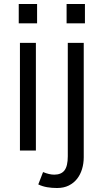

<svg xmlns="http://www.w3.org/2000/svg" viewBox="-20 -755 520 963"><path d="M74 -638V-735H166V-638ZM80 0V-540H160V0ZM196 108Q227 121 252 121Q287 121 303.5 99.5Q320 78 320 29V-540H400V34Q400 65 391.5 93Q383 121 366.5 142Q350 163 325 175.5Q300 188 266 188Q240 188 216.5 184Q193 180 172 170ZM314 -638V-735H406V-638Z"/></svg>

Font: Carrois Gothic
Style: Regular
Weight: 400
Designer: Ralph du Carrois
Foundry: Ralph du Carrois
Version: Version 1.001